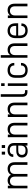

<svg xmlns="http://www.w3.org/2000/svg" viewBox="2094 -2824 736 4963"><g transform="rotate(-90 2461.5 -342.0)"><path d="M75 -507H142V-445Q164 -478 199.5 -495.5Q235 -513 279 -513Q331 -513 368 -491Q405 -469 425 -428Q475 -513 579 -513Q660 -513 705 -465.5Q750 -418 750 -333V0H682V-323Q682 -386 651.5 -419Q621 -452 566 -452Q510 -452 478.5 -418.5Q447 -385 447 -326V0H378V-323Q378 -386 347.5 -419Q317 -452 262 -452Q208 -452 175.5 -418.5Q143 -385 143 -323V0H75Z M1247 -345V0H1180V-54Q1157 -23 1123 -8.5Q1089 6 1040 6Q960 6 916 -32Q872 -70 872 -143Q872 -211 916.5 -249.5Q961 -288 1042 -288H1179V-346Q1179 -401 1149 -429Q1119 -457 1064 -457Q1012 -457 982.5 -433.5Q953 -410 953 -369V-366H887V-371Q887 -436 934 -475Q981 -514 1063 -514Q1152 -514 1199.5 -471Q1247 -428 1247 -345ZM1179 -172V-238H1052Q940 -238 940 -144Q940 -49 1051 -49Q1118 -49 1148.5 -79.5Q1179 -110 1179 -172ZM947 -664H1023V-578H947ZM1118 -664H1194V-578H1118Z M1397 -507H1464V-445Q1486 -479 1521.5 -496Q1557 -513 1601 -513Q1682 -513 1725.5 -465.5Q1769 -418 1769 -333V0H1701V-323Q1701 -386 1670 -419Q1639 -452 1584 -452Q1530 -452 1497.5 -418.5Q1465 -385 1465 -323V0H1397Z M1919 -507H1986V-445Q2008 -479 2043.5 -496Q2079 -513 2123 -513Q2204 -513 2247.5 -465.5Q2291 -418 2291 -333V0H2223V-323Q2223 -386 2192 -419Q2161 -452 2106 -452Q2052 -452 2019.5 -418.5Q1987 -385 1987 -323V0H1919Z M2441 -133V-690H2509V-137Q2509 -98 2524 -80Q2539 -62 2573 -62H2614V0H2566Q2505 0 2473 -34Q2441 -68 2441 -133Z M2722 -507H2790V0H2722ZM2720 -680H2792V-590H2720Z M2932 -202V-306Q2932 -414 2985.5 -464Q3039 -514 3129 -514Q3216 -514 3266.5 -468Q3317 -422 3317 -345V-340H3251V-345Q3251 -396 3219 -424Q3187 -452 3132 -452Q3070 -452 3035 -418.5Q3000 -385 3000 -302V-206Q3000 -122 3034.5 -88.5Q3069 -55 3131 -55Q3187 -55 3219 -83Q3251 -111 3251 -162V-167H3317V-163Q3317 -86 3266 -40Q3215 6 3130 6Q3039 6 2985.5 -43.5Q2932 -93 2932 -202Z M3451 -690H3519V-445Q3565 -513 3655 -513Q3734 -513 3778.5 -466Q3823 -419 3823 -333V0H3755V-323Q3755 -386 3724 -419Q3693 -452 3638 -452Q3584 -452 3551.5 -418.5Q3519 -385 3519 -323V0H3451Z M4025 -240V-210Q4025 -124 4060 -89.5Q4095 -55 4157 -55Q4211 -55 4241.5 -81Q4272 -107 4272 -153V-156H4338V-151Q4338 -80 4288.5 -37Q4239 6 4152 6Q4063 6 4010 -47Q3957 -100 3957 -212V-300Q3957 -409 4010 -461.5Q4063 -514 4150 -514Q4237 -514 4289.5 -461.5Q4342 -409 4342 -300V-240ZM4025 -302V-291H4274V-309Q4274 -388 4241 -420Q4208 -452 4150 -452Q4093 -452 4059 -418.5Q4025 -385 4025 -302Z M4476 -507H4543V-445Q4565 -479 4600.5 -496Q4636 -513 4680 -513Q4761 -513 4804.5 -465.5Q4848 -418 4848 -333V0H4780V-323Q4780 -386 4749 -419Q4718 -452 4663 -452Q4609 -452 4576.5 -418.5Q4544 -385 4544 -323V0H4476Z"/></g></svg>

Font: D-DIN
Style: Regular
Weight: 400
Designer: Charles Nix
Foundry: Datto Inc.
Version: Version 1.00